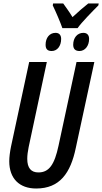

<svg xmlns="http://www.w3.org/2000/svg" viewBox="-20 -1069 585 1099"><path d="M337 -908H424C447 -941 510 -1005 543 -1038L545 -1049H485C459 -1028 430 -1004 395 -971C374 -1006 355 -1030 342 -1049H284L282 -1038C300 -1001 326 -940 337 -908ZM276 -777C308 -777 330 -806 330 -846C330 -868 319 -881 298 -881C263 -881 241 -852 241 -813C241 -788 252 -777 276 -777ZM435 -777C467 -777 490 -807 490 -846C490 -869 478 -881 457 -881C422 -881 399 -852 399 -813C399 -789 411 -777 435 -777ZM187 10C322 10 384 -78 414 -223L520 -714H418L315 -235C292 -127 261 -82 200 -82C158 -82 136 -107 136 -160C136 -179 139 -203 144 -227L248 -714H147L43 -230C37 -200 33 -170 33 -146C33 -47 91 10 187 10Z"/></svg>

Font: Noto Sans UI Condensed Medium
Style: Italic
Weight: 500
Width: 3
Italic angle: -12°
Designer: Monotype Design Team
Foundry: Monotype Imaging Inc.
Version: Version 1.901